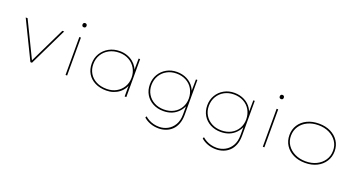

<svg xmlns="http://www.w3.org/2000/svg" viewBox="-54 -1489 4617 2496"><g transform="rotate(20 2254.5 -240.5)"><path d="M306 0 50 -525H76L322 -19H312L557 -525H582L328 0Z M792 0V-525H814V0ZM803 -663Q789 -663 782 -671Q775 -679 775 -692Q775 -704 782 -712.5Q789 -721 803 -721Q816 -721 823.5 -713Q831 -705 831 -692Q831 -679 824 -671Q817 -663 803 -663Z M1357 10Q1267 10 1200 -24Q1133 -58 1097 -118Q1061 -178 1061 -257Q1061 -336 1099.5 -398.5Q1138 -461 1203.5 -497Q1269 -533 1352 -533Q1406 -533 1453 -516.5Q1500 -500 1535.5 -471.5Q1571 -443 1593 -407Q1615 -371 1618 -334L1610 -335L1612 -525H1633V0H1610V-183L1622 -195Q1616 -151 1593 -113.5Q1570 -76 1534 -48Q1498 -20 1453 -5Q1408 10 1357 10ZM1355 -12Q1429 -12 1486.5 -44Q1544 -76 1577.5 -131.5Q1611 -187 1611 -259Q1611 -331 1578 -388Q1545 -445 1486.5 -478Q1428 -511 1353 -511Q1274 -511 1213 -478Q1152 -445 1117.5 -387.5Q1083 -330 1083 -257Q1083 -186 1116 -130.5Q1149 -75 1210 -43.5Q1271 -12 1355 -12Z M2166 240Q2100 240 2045.5 219Q1991 198 1956 165L1966 145Q1990 166 2020 182.5Q2050 199 2086.5 208.5Q2123 218 2165 218Q2226 218 2280.5 189Q2335 160 2369 102.5Q2403 45 2403 -41V-178L2414 -179Q2392 -119 2352.5 -77Q2313 -35 2261 -14Q2209 7 2145 7Q2064 7 2000 -27Q1936 -61 1900 -121.5Q1864 -182 1864 -260Q1864 -339 1901.5 -401Q1939 -463 2002 -498Q2065 -533 2143 -533Q2181 -533 2216 -525Q2251 -517 2281.5 -501.5Q2312 -486 2337.5 -463.5Q2363 -441 2382 -411Q2401 -381 2412 -345L2403 -347L2405 -525H2425V-43Q2425 29 2404 83Q2383 137 2346.5 171.5Q2310 206 2263 223Q2216 240 2166 240ZM2145 -15Q2221 -15 2279.5 -46.5Q2338 -78 2370.5 -134Q2403 -190 2403 -260Q2402 -334 2369.5 -390.5Q2337 -447 2278 -479Q2219 -511 2144 -511Q2071 -511 2012.5 -479Q1954 -447 1920.5 -390.5Q1887 -334 1886 -260Q1886 -189 1919.5 -133.5Q1953 -78 2011.5 -46.5Q2070 -15 2145 -15Z M2960 240Q2894 240 2839.5 219Q2785 198 2750 165L2760 145Q2784 166 2814 182.5Q2844 199 2880.5 208.5Q2917 218 2959 218Q3020 218 3074.5 189Q3129 160 3163 102.5Q3197 45 3197 -41V-178L3208 -179Q3186 -119 3146.5 -77Q3107 -35 3055 -14Q3003 7 2939 7Q2858 7 2794 -27Q2730 -61 2694 -121.5Q2658 -182 2658 -260Q2658 -339 2695.5 -401Q2733 -463 2796 -498Q2859 -533 2937 -533Q2975 -533 3010 -525Q3045 -517 3075.5 -501.5Q3106 -486 3131.5 -463.5Q3157 -441 3176 -411Q3195 -381 3206 -345L3197 -347L3199 -525H3219V-43Q3219 29 3198 83Q3177 137 3140.5 171.5Q3104 206 3057 223Q3010 240 2960 240ZM2939 -15Q3015 -15 3073.5 -46.5Q3132 -78 3164.5 -134Q3197 -190 3197 -260Q3196 -334 3163.5 -390.5Q3131 -447 3072 -479Q3013 -511 2938 -511Q2865 -511 2806.5 -479Q2748 -447 2714.5 -390.5Q2681 -334 2680 -260Q2680 -189 2713.5 -133.5Q2747 -78 2805.5 -46.5Q2864 -15 2939 -15Z M3521 0V-525H3543V0ZM3532 -663Q3518 -663 3511 -671Q3504 -679 3504 -692Q3504 -704 3511 -712.5Q3518 -721 3532 -721Q3545 -721 3552.5 -713Q3560 -705 3560 -692Q3560 -679 3553 -671Q3546 -663 3532 -663Z M4107 10Q4014 10 3943.5 -25Q3873 -60 3833.5 -121.5Q3794 -183 3794 -263Q3794 -342 3833.5 -403Q3873 -464 3943.5 -498.5Q4014 -533 4107 -533Q4199 -533 4269 -498.5Q4339 -464 4379 -403Q4419 -342 4419 -263Q4419 -185 4379 -122.5Q4339 -60 4269 -25Q4199 10 4107 10ZM4107 -12Q4190 -12 4255 -43.5Q4320 -75 4358.5 -132Q4397 -189 4397 -263Q4398 -335 4360 -391Q4322 -447 4256.5 -479Q4191 -511 4107 -511Q4022 -511 3956.5 -479Q3891 -447 3854 -391Q3817 -335 3816 -263Q3815 -189 3853.5 -132.5Q3892 -76 3958 -44Q4024 -12 4107 -12Z"/></g></svg>

Font: Lexend Giga Thin
Style: Regular
Weight: 250
Version: Version 1.007